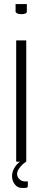

<svg xmlns="http://www.w3.org/2000/svg" viewBox="-20 -800 210 950"><path d="M57.1 -779.8H112.8V-742.7Q112.8 -730 85 -730Q71.8 -730 64.5 -733.9Q57.1 -737.8 57.1 -742.7ZM64.5 60.1Q64.5 75.7 76.2 86.7Q87.9 97.7 104.5 97.7H117.7V117.7Q117.7 121.6 117.2 123.5Q116.7 125.5 114 127.7Q111.3 129.9 105.5 129.9H87.4Q67.4 129.9 53.5 112.5Q39.6 95.2 39.6 70.3Q39.6 50.8 50.8 31.5Q62 12.2 78.6 0H60.1V-600.1H109.9V0Q93.3 9.8 78.9 27.6Q64.5 45.4 64.5 60.1Z"/></svg>

Font: Reswysokr
Style: Regular
Weight: 500
Version: Version 0.984